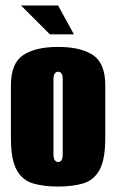

<svg xmlns="http://www.w3.org/2000/svg" viewBox="-20 -676 426 704"><path d="M193 8Q140 8 101 -3.5Q62 -15 41 -53Q20 -91 20 -170V-363Q20 -444 65 -474Q110 -504 193 -504Q276 -504 321 -474Q366 -444 366 -363V-171Q366 -91 345 -53Q324 -15 285 -3.5Q246 8 193 8ZM193 -82Q201 -82 205.5 -88.5Q210 -95 210 -112V-383Q210 -400 205.5 -406.5Q201 -413 193 -413Q186 -413 181 -406.5Q176 -400 176 -383V-112Q176 -95 181 -88.5Q186 -82 193 -82ZM163 -550 57 -656H193L251 -550Z"/></svg>

Font: Alumni Sans Thin Black
Style: Regular
Weight: 900
Version: Version 1.018